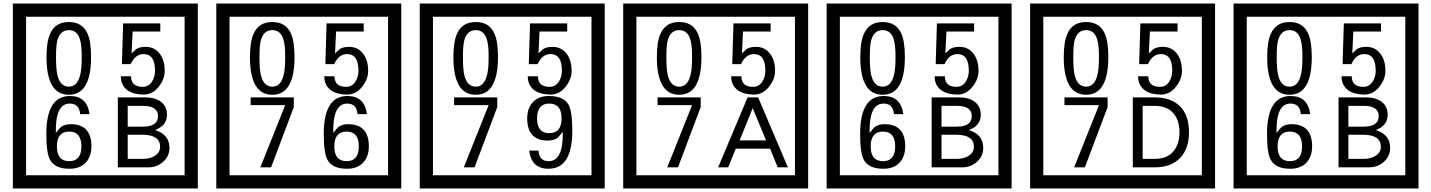

<svg xmlns="http://www.w3.org/2000/svg" viewBox="-20 -980 8125 1090"><path d="M1103 90H53V-960H1103ZM1028 15V-885H128V15ZM497 -656Q497 -442 371 -442Q244 -442 244 -656Q244 -744 265 -789Q294 -855 371 -855Q448 -855 477 -789Q497 -745 497 -656ZM444 -656Q444 -723 435 -752Q420 -809 371 -809Q322 -809 306 -752Q298 -723 298 -656Q298 -587 306 -553Q322 -488 371 -488Q419 -488 435 -554Q444 -587 444 -656ZM915 -580Q916 -531 880.5 -487Q845 -443 796 -443Q741 -443 706 -466Q666 -494 666 -547H724Q724 -487 790 -487Q824 -487 843 -517Q860 -544 860 -579Q860 -673 795 -673Q748 -673 722 -616H672L679 -847H890V-801H733L727 -677Q740 -689 753 -701Q772 -714 807 -714Q859 -714 889 -672Q915 -635 915 -580ZM499 -149Q499 -91 466.5 -56.5Q434 -22 375 -22Q291 -22 264 -73Q243 -111 243 -219Q243 -435 377 -435Q475 -435 488 -332H435Q430 -392 376 -392Q293 -392 297 -225Q318 -253 328 -260Q348 -275 381 -275Q499 -275 499 -149ZM442 -149Q442 -233 373 -233Q303 -233 303 -149Q303 -65 373 -65Q442 -65 442 -149ZM942 -141Q942 -93 906.5 -61.5Q871 -30 823 -30H649V-427H808Q859 -427 891 -404Q928 -378 928 -329Q928 -266 860 -242Q942 -216 942 -141ZM877 -321Q877 -379 792 -379H705V-261H791Q877 -261 877 -321ZM889 -147Q889 -215 788 -215H705V-78H791Q828 -78 855 -93Q889 -112 889 -147Z M2258 90H1208V-960H2258ZM2183 15V-885H1283V15ZM1652 -656Q1652 -442 1526 -442Q1399 -442 1399 -656Q1399 -744 1420 -789Q1449 -855 1526 -855Q1603 -855 1632 -789Q1652 -745 1652 -656ZM1599 -656Q1599 -723 1590 -752Q1575 -809 1526 -809Q1477 -809 1461 -752Q1453 -723 1453 -656Q1453 -587 1461 -553Q1477 -488 1526 -488Q1574 -488 1590 -554Q1599 -587 1599 -656ZM2070 -580Q2071 -531 2035.5 -487Q2000 -443 1951 -443Q1896 -443 1861 -466Q1821 -494 1821 -547H1879Q1879 -487 1945 -487Q1979 -487 1998 -517Q2015 -544 2015 -579Q2015 -673 1950 -673Q1903 -673 1877 -616H1827L1834 -847H2045V-801H1888L1882 -677Q1895 -689 1908 -701Q1927 -714 1962 -714Q2014 -714 2044 -672Q2070 -635 2070 -580ZM1648 -372 1519 -30H1458L1599 -383H1403V-427H1648ZM2074 -149Q2074 -91 2041.5 -56.5Q2009 -22 1950 -22Q1866 -22 1839 -73Q1818 -111 1818 -219Q1818 -435 1952 -435Q2050 -435 2063 -332H2010Q2005 -392 1951 -392Q1868 -392 1872 -225Q1893 -253 1903 -260Q1923 -275 1956 -275Q2074 -275 2074 -149ZM2017 -149Q2017 -233 1948 -233Q1878 -233 1878 -149Q1878 -65 1948 -65Q2017 -65 2017 -149Z M3413 90H2363V-960H3413ZM3338 15V-885H2438V15ZM2807 -656Q2807 -442 2681 -442Q2554 -442 2554 -656Q2554 -744 2575 -789Q2604 -855 2681 -855Q2758 -855 2787 -789Q2807 -745 2807 -656ZM2754 -656Q2754 -723 2745 -752Q2730 -809 2681 -809Q2632 -809 2616 -752Q2608 -723 2608 -656Q2608 -587 2616 -553Q2632 -488 2681 -488Q2729 -488 2745 -554Q2754 -587 2754 -656ZM3225 -580Q3226 -531 3190.5 -487Q3155 -443 3106 -443Q3051 -443 3016 -466Q2976 -494 2976 -547H3034Q3034 -487 3100 -487Q3134 -487 3153 -517Q3170 -544 3170 -579Q3170 -673 3105 -673Q3058 -673 3032 -616H2982L2989 -847H3200V-801H3043L3037 -677Q3050 -689 3063 -701Q3082 -714 3117 -714Q3169 -714 3199 -672Q3225 -635 3225 -580ZM2803 -372 2674 -30H2613L2754 -383H2558V-427H2803ZM3229 -238Q3229 -22 3094 -22Q2997 -22 2984 -125H3037Q3041 -65 3095 -65Q3178 -65 3175 -232Q3154 -205 3144 -197Q3124 -182 3090 -182Q2973 -182 2973 -308Q2973 -366 3005.5 -400.5Q3038 -435 3096 -435Q3180 -435 3208 -385Q3229 -346 3229 -238ZM3168 -308Q3168 -392 3098 -392Q3029 -392 3029 -308Q3029 -224 3098 -224Q3168 -224 3168 -308Z M4568 90H3518V-960H4568ZM4493 15V-885H3593V15ZM3962 -656Q3962 -442 3836 -442Q3709 -442 3709 -656Q3709 -744 3730 -789Q3759 -855 3836 -855Q3913 -855 3942 -789Q3962 -745 3962 -656ZM3909 -656Q3909 -723 3900 -752Q3885 -809 3836 -809Q3787 -809 3771 -752Q3763 -723 3763 -656Q3763 -587 3771 -553Q3787 -488 3836 -488Q3884 -488 3900 -554Q3909 -587 3909 -656ZM4380 -580Q4381 -531 4345.5 -487Q4310 -443 4261 -443Q4206 -443 4171 -466Q4131 -494 4131 -547H4189Q4189 -487 4255 -487Q4289 -487 4308 -517Q4325 -544 4325 -579Q4325 -673 4260 -673Q4213 -673 4187 -616H4137L4144 -847H4355V-801H4198L4192 -677Q4205 -689 4218 -701Q4237 -714 4272 -714Q4324 -714 4354 -672Q4380 -635 4380 -580ZM3958 -372 3829 -30H3768L3909 -383H3713V-427H3958ZM4453 -30H4395L4352 -136H4157L4114 -30H4057L4224 -427H4284ZM4329 -183 4253 -366 4179 -183Z M5723 90H4673V-960H5723ZM5648 15V-885H4748V15ZM5117 -656Q5117 -442 4991 -442Q4864 -442 4864 -656Q4864 -744 4885 -789Q4914 -855 4991 -855Q5068 -855 5097 -789Q5117 -745 5117 -656ZM5064 -656Q5064 -723 5055 -752Q5040 -809 4991 -809Q4942 -809 4926 -752Q4918 -723 4918 -656Q4918 -587 4926 -553Q4942 -488 4991 -488Q5039 -488 5055 -554Q5064 -587 5064 -656ZM5535 -580Q5536 -531 5500.5 -487Q5465 -443 5416 -443Q5361 -443 5326 -466Q5286 -494 5286 -547H5344Q5344 -487 5410 -487Q5444 -487 5463 -517Q5480 -544 5480 -579Q5480 -673 5415 -673Q5368 -673 5342 -616H5292L5299 -847H5510V-801H5353L5347 -677Q5360 -689 5373 -701Q5392 -714 5427 -714Q5479 -714 5509 -672Q5535 -635 5535 -580ZM5119 -149Q5119 -91 5086.5 -56.5Q5054 -22 4995 -22Q4911 -22 4884 -73Q4863 -111 4863 -219Q4863 -435 4997 -435Q5095 -435 5108 -332H5055Q5050 -392 4996 -392Q4913 -392 4917 -225Q4938 -253 4948 -260Q4968 -275 5001 -275Q5119 -275 5119 -149ZM5062 -149Q5062 -233 4993 -233Q4923 -233 4923 -149Q4923 -65 4993 -65Q5062 -65 5062 -149ZM5562 -141Q5562 -93 5526.5 -61.5Q5491 -30 5443 -30H5269V-427H5428Q5479 -427 5511 -404Q5548 -378 5548 -329Q5548 -266 5480 -242Q5562 -216 5562 -141ZM5497 -321Q5497 -379 5412 -379H5325V-261H5411Q5497 -261 5497 -321ZM5509 -147Q5509 -215 5408 -215H5325V-78H5411Q5448 -78 5475 -93Q5509 -112 5509 -147Z M6878 90H5828V-960H6878ZM6803 15V-885H5903V15ZM6272 -656Q6272 -442 6146 -442Q6019 -442 6019 -656Q6019 -744 6040 -789Q6069 -855 6146 -855Q6223 -855 6252 -789Q6272 -745 6272 -656ZM6219 -656Q6219 -723 6210 -752Q6195 -809 6146 -809Q6097 -809 6081 -752Q6073 -723 6073 -656Q6073 -587 6081 -553Q6097 -488 6146 -488Q6194 -488 6210 -554Q6219 -587 6219 -656ZM6690 -580Q6691 -531 6655.5 -487Q6620 -443 6571 -443Q6516 -443 6481 -466Q6441 -494 6441 -547H6499Q6499 -487 6565 -487Q6599 -487 6618 -517Q6635 -544 6635 -579Q6635 -673 6570 -673Q6523 -673 6497 -616H6447L6454 -847H6665V-801H6508L6502 -677Q6515 -689 6528 -701Q6547 -714 6582 -714Q6634 -714 6664 -672Q6690 -635 6690 -580ZM6268 -372 6139 -30H6078L6219 -383H6023V-427H6268ZM6730 -229Q6730 -136 6679.5 -83Q6629 -30 6535 -30H6411V-427H6535Q6630 -427 6680 -375.5Q6730 -324 6730 -229ZM6676 -229Q6676 -298 6640 -338.5Q6604 -379 6536 -379H6467V-78H6536Q6604 -78 6640 -119Q6676 -160 6676 -229Z M8033 90H6983V-960H8033ZM7958 15V-885H7058V15ZM7427 -656Q7427 -442 7301 -442Q7174 -442 7174 -656Q7174 -744 7195 -789Q7224 -855 7301 -855Q7378 -855 7407 -789Q7427 -745 7427 -656ZM7374 -656Q7374 -723 7365 -752Q7350 -809 7301 -809Q7252 -809 7236 -752Q7228 -723 7228 -656Q7228 -587 7236 -553Q7252 -488 7301 -488Q7349 -488 7365 -554Q7374 -587 7374 -656ZM7845 -580Q7846 -531 7810.5 -487Q7775 -443 7726 -443Q7671 -443 7636 -466Q7596 -494 7596 -547H7654Q7654 -487 7720 -487Q7754 -487 7773 -517Q7790 -544 7790 -579Q7790 -673 7725 -673Q7678 -673 7652 -616H7602L7609 -847H7820V-801H7663L7657 -677Q7670 -689 7683 -701Q7702 -714 7737 -714Q7789 -714 7819 -672Q7845 -635 7845 -580ZM7429 -149Q7429 -91 7396.5 -56.5Q7364 -22 7305 -22Q7221 -22 7194 -73Q7173 -111 7173 -219Q7173 -435 7307 -435Q7405 -435 7418 -332H7365Q7360 -392 7306 -392Q7223 -392 7227 -225Q7248 -253 7258 -260Q7278 -275 7311 -275Q7429 -275 7429 -149ZM7372 -149Q7372 -233 7303 -233Q7233 -233 7233 -149Q7233 -65 7303 -65Q7372 -65 7372 -149ZM7872 -141Q7872 -93 7836.5 -61.5Q7801 -30 7753 -30H7579V-427H7738Q7789 -427 7821 -404Q7858 -378 7858 -329Q7858 -266 7790 -242Q7872 -216 7872 -141ZM7807 -321Q7807 -379 7722 -379H7635V-261H7721Q7807 -261 7807 -321ZM7819 -147Q7819 -215 7718 -215H7635V-78H7721Q7758 -78 7785 -93Q7819 -112 7819 -147Z"/></svg>

Font: Unicode BMP Fallback SIL
Style: Regular
Weight: 400
Foundry: NRSI, SIL International
Version: Version 5.1 Based on Unicode 5.1